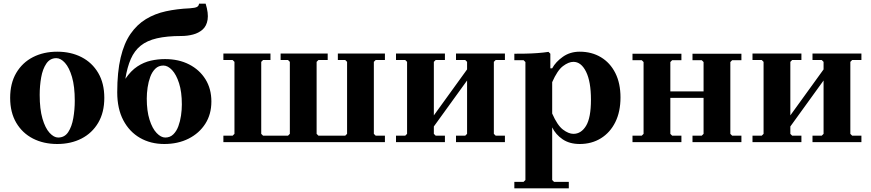

<svg xmlns="http://www.w3.org/2000/svg" viewBox="-20 -770 4716 1040"><path d="M290 -490Q364 -490 421.5 -460.5Q479 -431 512 -375Q545 -319 545 -240Q545 -161 512 -105Q479 -49 421.5 -19.5Q364 10 290 10Q216 10 158.5 -19.5Q101 -49 68 -105Q35 -161 35 -240Q35 -319 68 -375Q101 -431 158.5 -460.5Q216 -490 290 -490ZM295 -25Q330 -25 349.5 -54.5Q369 -84 377 -130Q385 -176 385 -224Q385 -302 370 -353Q355 -404 332 -429.5Q309 -455 285 -455Q251 -455 231 -425.5Q211 -396 203 -350.5Q195 -305 195 -256Q195 -179 210 -127.5Q225 -76 248.5 -50.5Q272 -25 295 -25Z M870 10Q796 10 738.5 -23Q681 -56 648 -118.5Q615 -181 615 -270Q615 -380 633.5 -458Q652 -536 687 -586.5Q722 -637 770.5 -666.5Q819 -696 879 -709Q939 -722 1008 -725Q1037 -727 1047 -732.5Q1057 -738 1058 -750H1094Q1110 -698 1104.5 -663.5Q1099 -629 1077.5 -610Q1056 -591 1025.5 -583Q995 -575 962 -575Q884 -575 830 -562.5Q776 -550 742 -522.5Q708 -495 688.5 -450.5Q669 -406 659 -343Q689 -387 724 -410Q759 -433 797 -441.5Q835 -450 874 -450Q948 -450 1004.5 -421Q1061 -392 1093 -340.5Q1125 -289 1125 -220Q1125 -151 1092 -99.5Q1059 -48 1001.5 -19Q944 10 870 10ZM875 -25Q901 -25 918.5 -42Q936 -59 946 -86Q956 -113 960.5 -144Q965 -175 965 -204Q965 -272 950 -319Q935 -366 912 -390.5Q889 -415 865 -415Q839 -415 821.5 -398Q804 -381 794 -354Q784 -327 779.5 -296Q775 -265 775 -236Q775 -169 790 -121.5Q805 -74 828.5 -49.5Q852 -25 875 -25Z M2015 -445 2005 -435V-45L2015 -35H2065V0H1190V-35H1240L1250 -45V-435L1240 -445H1190V-480H1445V-445H1405L1395 -435V-45L1405 -35H1540L1550 -45V-435L1540 -445H1500V-480H1755V-445H1705L1695 -435V-45L1705 -35H1850L1860 -45V-435L1850 -445H1810V-480H2065V-445Z M2330 -45 2340 -35H2390V0H2125V-35H2175L2185 -45V-435L2175 -445H2125V-480H2390V-445H2340L2330 -435ZM2655 -45 2665 -35H2715V0H2450V-35H2500L2510 -45V-435L2500 -445H2450V-480H2715V-445H2665L2655 -435ZM2510 -334 2330 -85V-145L2510 -394Z M3120 -490Q3185 -490 3235 -460Q3285 -430 3313 -374.5Q3341 -319 3341 -242Q3341 -165 3313 -108.5Q3285 -52 3235 -21Q3185 10 3120 10Q3065 10 3027.5 -15.5Q2990 -41 2971 -80V205L2981 215H3061V250H2766V215H2816L2826 205V-434L2816 -444H2766V-479Q2792 -479 2825 -479.5Q2858 -480 2891.5 -482.5Q2925 -485 2951 -489L2961 -479V-400H2971Q2990 -435 3029 -462.5Q3068 -490 3120 -490ZM3086 -45Q3128 -45 3154.5 -88.5Q3181 -132 3181 -230Q3181 -328 3154.5 -381.5Q3128 -435 3086 -435Q3060 -435 3029.5 -412Q2999 -389 2971 -325V-155Q2999 -91 3029.5 -68Q3060 -45 3086 -45Z M3731 0V-35H3781L3791 -45V-434L3781 -444H3731V-479H3996V-444H3946L3936 -434V-45L3946 -35H3996V0ZM3406 0V-35H3456L3466 -45V-434L3456 -444H3406V-479H3671V-444H3621L3611 -434V-45L3621 -35H3671V0ZM3531 -240V-275H3857V-240Z M4261 -45 4271 -35H4321V0H4056V-35H4106L4116 -45V-435L4106 -445H4056V-480H4321V-445H4271L4261 -435ZM4586 -45 4596 -35H4646V0H4381V-35H4431L4441 -45V-435L4431 -445H4381V-480H4646V-445H4596L4586 -435ZM4441 -334 4261 -85V-145L4441 -394Z"/></svg>

Font: Brygada 1918
Style: Bold
Weight: 700
Designer: Mateusz Machalski | Borys Kosmynka | Przemek Hoffer
Foundry: NIEPODLEGLA 2018
Version: Version 3.006